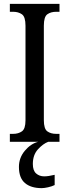

<svg xmlns="http://www.w3.org/2000/svg" viewBox="-20 -734 358 994"><path d="M31 0V-41H48Q75 -41 93.5 -54Q112 -67 112 -111V-601Q112 -647 93.5 -660Q75 -673 48 -673H31V-714H288V-673H271Q243 -673 225 -660Q207 -647 207 -601V-112Q207 -67 225 -54Q243 -41 271 -41H288V0ZM196 240Q140 240 109 213.5Q78 187 78 130Q78 83 108.5 46.5Q139 10 178 0H230Q203 10 176.5 39Q150 68 150 115Q150 149 167 164Q184 179 209 179Q230 179 263 171V224Q249 231 229 235.5Q209 240 196 240Z"/></svg>

Font: Noto Serif Tamil Condensed
Style: Regular
Weight: 400
Width: 3
Designer: Indian Type Foundry, Tom Grace, and the Monotype Design Team
Foundry: Monotype Imaging Inc.
Version: Version 2.004; ttfautohint (v1.8.4.7-5d5b)